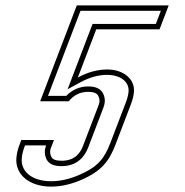

<svg xmlns="http://www.w3.org/2000/svg" viewBox="-20 -687 687 713"><path d="M169.3 6C205.9 6 243.5 -2.3 281.9 -19C357 -51.5 385.3 -88.4 408.9 -150L466.2 -300C472.1 -315.3 475.7 -329.8 477.2 -343.5C482.6 -393.5 438.2 -429 378 -429C342.2 -429 305.8 -419 269 -399L337.4 -578H572.4L606.5 -667H265.2L129.2 -311H235.4C254.3 -334.3 278.4 -346 307.5 -346C327.5 -346 340 -341 344.9 -331C354 -312.6 348.2 -302 342.5 -287L288.6 -146C277.8 -117.9 258.1 -90 208.4 -90C187.6 -90 174.9 -95 170.4 -105C161.8 -124.1 167.9 -134.5 173.9 -150L180.4 -167H59.1L52.6 -150C46 -132.7 42.1 -115.8 40.8 -99.5C36.1 -37 91.4 6 169.3 6ZM169.3 -14C164.8 -14 160.4 -14.2 156.2 -14.5C92.4 -19 57.4 -53.9 60.8 -98C61.8 -112.2 65.3 -127.1 71.3 -142.9L72.9 -147H151.2C146 -133 143.3 -116.5 152.2 -96.8C162.1 -74.8 186.2 -70 208.4 -70C268 -70 295 -106.8 307.3 -138.9L361.2 -279.9C366.1 -292.8 375.7 -313.8 362.9 -339.8C352.5 -360.8 329.5 -366 307.5 -366C275.7 -366 248 -353.7 226.3 -331H158.2L279 -647H577.4L558.7 -598H323.7L231 -355.6L278.6 -381.4C313 -400.1 346 -409 378 -409C382.5 -409 386.9 -408.8 391.1 -408.3C436.7 -403.6 460.7 -376.9 457.3 -345.6C456.1 -334 452.9 -321.2 447.5 -307.1L390.2 -157.1C367.9 -98.8 344.9 -68.1 274 -37.4C237.7 -21.6 202.9 -14 169.3 -14Z"/></svg>

Font: Din Kursivschrift
Style: BreitGhost
Weight: 400
Version: Version 1.089